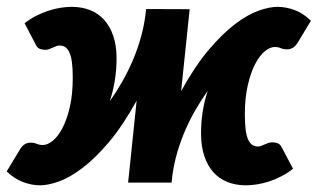

<svg xmlns="http://www.w3.org/2000/svg" viewBox="-40 -546 950 574"><path d="M501.5 -273.5Q542.5 -348 583.8 -396.8Q625 -445.5 662.8 -474Q700.5 -502.5 733 -514Q765.5 -525.5 789.5 -525.5Q815 -525.5 840.8 -516Q866.5 -506.5 889.5 -484L851.5 -421Q843.5 -407.5 835.2 -403Q827 -398.5 818.5 -398.5Q807.5 -398.5 799.5 -402Q791.5 -405.5 781.5 -405.5Q767.5 -405.5 751.8 -392.8Q736 -380 722.8 -354.5Q709.5 -329 700.8 -291.2Q692 -253.5 692 -204Q692 -176 694.5 -157.5Q697 -139 702.2 -128Q707.5 -117 714.8 -112.5Q722 -108 732 -108Q736.5 -108 741.2 -110Q746 -112 751.2 -114.2Q756.5 -116.5 762.2 -118.5Q768 -120.5 774 -120.5Q781.5 -120.5 789.2 -118Q797 -115.5 801.5 -107L836 -41.5Q819.5 -28.5 801.2 -19Q783 -9.5 764.5 -3.5Q746 2.5 728.2 5.2Q710.5 8 695 8Q665 8 640.2 -1.8Q615.5 -11.5 598 -31Q580.5 -50.5 570.8 -79.5Q561 -108.5 561 -146.5Q561 -181 566 -212.5Q571 -244 581 -274.5Q563.5 -250 546.5 -221Q529.5 -192 515.2 -159.8Q501 -127.5 490.5 -92.2Q480 -57 475 -19.5L473 0H343L368.5 -245Q327 -170 285.8 -121.2Q244.5 -72.5 206.5 -43.8Q168.5 -15 136 -3.5Q103.5 8 80 8Q54.5 8 28.8 -1.8Q3 -11.5 -20 -33.5L18 -96.5Q26 -110.5 34.2 -115Q42.5 -119.5 51 -119.5Q62 -119.5 70 -116Q78 -112.5 88 -112.5Q102 -112.5 117.8 -125.2Q133.5 -138 146.8 -163.2Q160 -188.5 168.8 -226.2Q177.5 -264 177.5 -313.5Q177.5 -341.5 175 -360Q172.5 -378.5 167.2 -389.8Q162 -401 154.5 -405.5Q147 -410 137.5 -410Q133 -410 128.2 -408Q123.5 -406 118.2 -403.8Q113 -401.5 107.2 -399.2Q101.5 -397 95.5 -397Q88 -397 80.2 -399.5Q72.5 -402 68 -410.5L33.5 -476.5Q50 -489.5 68.2 -498.8Q86.5 -508 105 -514Q123.5 -520 141.2 -522.8Q159 -525.5 174.5 -525.5Q204.5 -525.5 229.2 -515.8Q254 -506 271.5 -486.5Q289 -467 298.8 -438.2Q308.5 -409.5 308.5 -371.5Q308.5 -304.5 288 -243Q306.5 -269 324.2 -299.8Q342 -330.5 356.8 -365Q371.5 -399.5 382 -437.5Q392.5 -475.5 396.5 -515.5V-514.5L397 -519L527 -518.5Z"/></svg>

Font: Lato Black
Style: Italic
Weight: 900
Italic angle: -7°
Designer: Lukasz Dziedzic
Foundry: tyPoland Lukasz Dziedzic
Version: Version 2.007; 2014-02-27